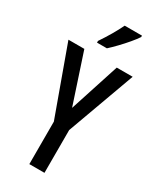

<svg xmlns="http://www.w3.org/2000/svg" viewBox="-234 -1059 885 1077"><g transform="rotate(30 208.0 -521.0)"><path d="M209 -444 313 -765H416L257 -328V-51H159V-326L0 -765H103ZM346 -982Q333 -962 309 -933.5Q285 -905 258.5 -877.5Q232 -850 211 -831H147V-842Q201 -922 234 -991H346Z"/></g></svg>

Font: Noto Sans Tamil UI ExtraCondensed Medium
Style: Regular
Weight: 500
Width: 2
Designer: Jelle Bosma - Monotype Design Team
Foundry: Monotype Imaging Inc.
Version: Version 2.004; ttfautohint (v1.8.4.7-5d5b)